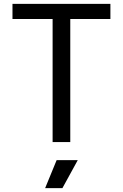

<svg xmlns="http://www.w3.org/2000/svg" viewBox="-20 -740 640 1000"><path d="M45 -720H555V-641H346V0H254V-641H45ZM385 94 305 240H215L275 94Z"/></svg>

Font: JetBrainsMono NF
Style: Regular
Weight: 400
Monospace: yes
Designer: Philipp Nurullin, Konstantin Bulenkov
Foundry: JetBrains
Version: Version 1.0.2; ttfautohint (v1.8.3)